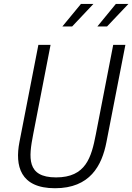

<svg xmlns="http://www.w3.org/2000/svg" viewBox="-20 -962 684 993"><path d="M270 -44.5C116 -44.5 128.5 -148 151.5 -266.5L241.5 -730H178.5L80.5 -227C57 -105.5 83.5 11.5 264.5 11.5C445.5 11.5 507 -105.5 530.5 -227L628.5 -730H565.5L475.5 -266.5C452.5 -148 424 -44.5 270 -44.5ZM302.5 -825H353L463 -941.5H398.5ZM483.5 -825H533.5L644 -941.5H579Z"/></svg>

Font: Monaspace Neon ExtraLight
Style: Italic
Weight: 200
Italic angle: -11°
Designer: Riley Cran & the Lettermatic Team
Foundry: Lettermatic
Version: Version 1.200 (Monaspace Neon)